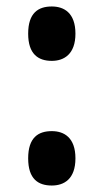

<svg xmlns="http://www.w3.org/2000/svg" viewBox="-20 -565 321 593"><path d="M140 -377C178 -377 213 -398 213 -461C213 -525 178 -545 140 -545C98 -545 67 -525 67 -461C67 -398 98 -377 140 -377ZM140 8C178 8 213 -12 213 -76C213 -140 178 -160 140 -160C98 -160 67 -140 67 -76C67 -12 98 8 140 8Z"/></svg>

Font: Noto Serif Display Condensed Black
Style: Regular
Weight: 900
Width: 3
Designer: Monotype Design Team
Foundry: Monotype Imaging Inc.
Version: Version 2.009